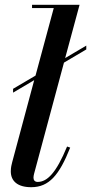

<svg xmlns="http://www.w3.org/2000/svg" viewBox="-20 -770 380 800"><path d="M272.5 -155 259.5 -159.5C214 -49 176.5 -12 137 -12C125 -12 119.5 -19.5 119.5 -29.5C119.5 -34 120.5 -40.5 122 -46L246.5 -509L339.5 -564V-580L251.5 -528L311.5 -750H113.5V-736.5H204L128 -455L34.5 -400V-384L122.5 -436L31 -95C28.5 -85.5 25 -72.5 25 -56C25 -16.5 52 10 110 10C184.5 10 227 -40.5 272.5 -155Z"/></svg>

Font: Bodoni* 16pt Medium
Style: Italic
Weight: 500
Italic angle: -13°
Version: Version 2.3